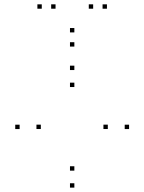

<svg xmlns="http://www.w3.org/2000/svg" viewBox="-20 -836 660 878"><path d="M320 -515.7V-535.7H300V-515.7ZM69.7 -245.8V-265.8H49.7V-245.8ZM320 22V2H300V22ZM570.3 -245.8V-265.8H550.3V-245.8ZM320 -55.7V-75.7H300V-55.7ZM166.7 -246V-266H146.7V-246ZM320 -438V-458H300V-438ZM473 -246V-266H453V-246ZM320 -623V-643H300V-623ZM469 -796.2V-816.2H449V-796.2ZM406 -796.2V-816.2H386V-796.2ZM320 -687.8V-707.8H300V-687.8ZM234 -796.2V-816.2H214V-796.2ZM171 -796.2V-816.2H151V-796.2Z"/></svg>

Font: Monaspace Neon Dots Var
Style: Regular
Weight: 400
Designer: Riley Cran and the Lettermatic Team
Version: Version 1.100 (Monaspace Neon Dots)